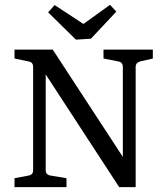

<svg xmlns="http://www.w3.org/2000/svg" viewBox="-20 -774 687 794"><path d="M560 -520Q541 -515 541 -497V0H473L147 -500L169 -503V-70Q169 -51 189 -48L255 -37V0H40V-37L98 -48Q117 -51 117 -70V-497Q117 -517 98 -520L40 -532V-569H198L511 -90L488 -86V-497Q488 -517 469 -520L408 -532V-569H612V-532ZM461 -726 356 -614 294 -610 179 -723 206 -753 325 -675 435 -754Z"/></svg>

Font: Rasa
Style: Regular
Weight: 400
Designer: Anna Giedrys (Yrsa+Rasa design), David Brezina (Yrsa art-direction, Rasa art-direction, design)
Foundry: Rosetta Type Foundry
Version: Version 2.004